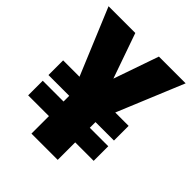

<svg xmlns="http://www.w3.org/2000/svg" viewBox="-200 -827 944 944"><g transform="rotate(45 272.0 -355.5)"><path d="M489.7 -262.7H34.2V-364.7H489.7ZM489.7 -121.6H34.2V-223.1H489.7ZM354 -710.9H540L351.6 -255.9H255.4L232.4 -360.8ZM314.5 -356 289.6 -255.9H193.4L3.9 -710.9H189.9ZM361.3 0H178.7V-367.2H361.3Z"/></g></svg>

Font: Heebo Black
Style: Regular
Weight: 900
Designer: Oded Ezer
Foundry: Ezer Type House
Version: Version 3.100